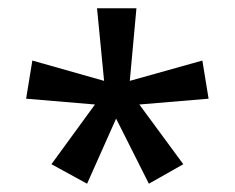

<svg xmlns="http://www.w3.org/2000/svg" viewBox="-20 -819 566 463"><path d="M309 -799H214L231 -624L58 -673L43 -581L209 -567L104 -423L190 -376L260 -533L339 -376L422 -423L316 -567L483 -581L468 -673L293 -624Z"/></svg>

Font: Noto Sans Sinhala UI ExtraCondensed Medium
Style: Regular
Weight: 500
Width: 2
Designer: Jelle Bosma - Monotype Design Team
Foundry: Monotype Imaging Inc.
Version: Version 2.006